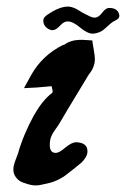

<svg xmlns="http://www.w3.org/2000/svg" viewBox="-20 -566 382 582"><path d="M189.5 -545.9Q197.3 -544.9 204.6 -542Q211.9 -539.1 220.2 -533.7Q228.5 -528.3 234.4 -525.4Q237.3 -524.4 248 -518.6Q258.8 -512.7 265.6 -512.7H269.5Q279.3 -513.7 290 -527.8Q300.8 -542 310.5 -542Q338.9 -542 341.8 -518.6Q341.8 -513.7 339.4 -510.7Q336.9 -507.8 330.6 -504.4Q324.2 -501 322.3 -500Q316.4 -496.1 308.1 -488.3Q299.8 -480.5 294.4 -476.1Q289.1 -471.7 280.8 -468.3Q272.5 -464.8 262.7 -463.9H261.7Q245.1 -463.9 223.1 -482.4Q201.2 -501 185.5 -501H183.6Q173.8 -501 161.6 -487.8Q149.4 -474.6 139.6 -474.6H136.7Q126 -476.6 118.7 -484.4Q111.3 -492.2 111.3 -502.9Q111.3 -506.8 112.8 -510.3Q114.3 -513.7 117.7 -516.6Q121.1 -519.5 123 -521Q125 -522.5 130.9 -525.9Q136.7 -529.3 137.7 -530.3Q164.1 -545.9 184.6 -545.9ZM212.9 -134.8Q245.1 -132.8 245.1 -107.4Q245.1 -97.7 239.3 -88.4Q233.4 -79.1 227.1 -73.2Q220.7 -67.4 208 -57.6Q195.3 -47.9 189.5 -43Q163.1 -20.5 130.9 -11.7Q99.6 -3.9 89.8 -3.9Q77.1 -3.9 64.5 -7.8Q50.8 -11.7 43 -15.6Q35.2 -19.5 27.8 -29.3Q20.5 -39.1 20.5 -52.7Q20.5 -59.6 22.5 -66.9Q24.4 -74.2 28.3 -84Q32.2 -93.8 34.2 -99.6Q50.8 -158.2 83 -216.8Q109.4 -262.7 136.7 -283.2Q139.6 -285.2 139.6 -288.6Q139.6 -292 138.2 -296.9Q136.7 -301.8 136.7 -304.7Q87.9 -299.8 52.7 -298.8L75.2 -339.8Q108.4 -398.4 170.9 -429.7H171.9Q174.8 -429.7 179.7 -433.6Q184.6 -437.5 196.8 -441.4Q209 -445.3 229.5 -445.3Q236.3 -445.3 259.8 -443.4Q260.7 -434.6 264.2 -415.5Q267.6 -396.5 267.6 -386.7Q267.6 -362.3 249 -339.8Q166 -203.1 161.1 -193.4Q157.2 -186.5 147.9 -173.8Q138.7 -161.1 134.8 -150.9Q130.9 -140.6 130.9 -126Q130.9 -102.5 149.4 -102.5Q159.2 -102.5 178.2 -118.7Q197.3 -134.8 210.9 -134.8Z"/></svg>

Font: Essays1743
Style: Italic
Weight: 500
Italic angle: -10°
Designer: Based on the typeface in a 1743 English translation of the essays of Montaigne.  PostScript/TrueType font designed by Jo
Version: Version 002.100